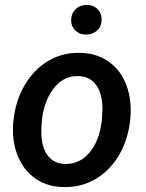

<svg xmlns="http://www.w3.org/2000/svg" viewBox="-20 -754 597 784"><path d="M35.6 -266.1Q43.9 -343.8 81.3 -407.2Q118.7 -470.7 177.2 -505.4Q235.8 -540 307.1 -538.1Q375 -537.1 424.3 -502Q473.6 -466.8 496.3 -405.8Q519 -344.7 512.2 -270Q504.4 -186 466.6 -121.6Q428.7 -57.1 369.9 -22.7Q311 11.7 239.3 9.8Q171.9 8.8 122.8 -26.1Q73.7 -61 50.8 -121.8Q27.8 -182.6 34.2 -255.9ZM149.4 -199.2Q151.9 -147.9 176.5 -116.9Q201.2 -85.9 245.1 -84.5Q304.7 -83 345 -130.4Q385.3 -177.7 395.5 -259.8L398.4 -307.6Q398.4 -370.1 373.5 -405.8Q348.6 -441.4 301.3 -443.4Q227.1 -445.3 184.1 -370.6Q158.2 -325.2 151.4 -266.1Q147.5 -225.1 149.4 -199.2ZM270.5 -670.9Q270.5 -698.2 287.8 -715.6Q305.2 -732.9 332 -733.9Q358.9 -734.9 377 -718Q395 -701.2 395 -674.8Q395 -647 377.7 -630.4Q360.4 -613.8 333.5 -612.8Q307.1 -611.8 288.8 -628.7Q270.5 -645.5 270.5 -670.9Z"/></svg>

Font: Roboto Medium
Style: Italic
Weight: 500
Italic angle: -12°
Designer: Google
Version: Version 2.134; 2016